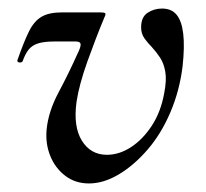

<svg xmlns="http://www.w3.org/2000/svg" viewBox="-20 -416 482 449"><path d="M188 13Q156 13 132.5 -5Q109 -23 97.5 -51.5Q86 -80 89 -113Q93 -155 117 -200Q141 -245 162 -292Q169 -306 168.5 -312.5Q168 -319 157 -319H108Q83 -319 69 -314.5Q55 -310 47 -300Q39 -290 33 -273Q31 -269 25 -270Q19 -271 21 -276Q36 -319 48 -343Q60 -367 77.5 -377Q95 -387 124 -387H216Q224 -387 226 -385Q228 -383 224 -375Q204 -327 184.5 -272.5Q165 -218 159 -178Q151 -120 171.5 -87Q192 -54 230 -54Q259 -54 286.5 -72Q314 -90 335 -122Q356 -154 364 -198Q370 -229 366.5 -248.5Q363 -268 354.5 -281Q346 -294 335 -306Q326 -315 318 -326Q310 -337 310 -352Q310 -376 325 -386Q340 -396 359 -396Q381 -396 393 -381.5Q405 -367 408.5 -337Q412 -307 407 -261Q400 -204 378.5 -153.5Q357 -103 325 -66Q293 -29 257.5 -8Q222 13 188 13Z"/></svg>

Font: Cormorant Garamond Light SemiBold
Style: Italic
Weight: 600
Italic angle: -10°
Version: Version 4.001